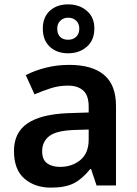

<svg xmlns="http://www.w3.org/2000/svg" viewBox="-20 -849 628 879"><path d="M297 -552Q402 -552 456.5 -506Q511 -460 511 -364V0H422L397 -75H393Q358 -31 319 -10.5Q280 10 213 10Q140 10 92 -31Q44 -72 44 -158Q44 -242 105.5 -284Q167 -326 292 -331L386 -334V-361Q386 -412 361 -434.5Q336 -457 291 -457Q250 -457 212.5 -445Q175 -433 138 -417L98 -505Q138 -526 189.5 -539Q241 -552 297 -552ZM320 -254Q237 -251 205 -225.5Q173 -200 173 -157Q173 -118 195.5 -101.5Q218 -85 255 -85Q310 -85 348 -116.5Q386 -148 386 -210V-256ZM292 -605Q240 -605 208 -635Q176 -665 176 -718Q176 -770 208 -799.5Q240 -829 292 -829Q343 -829 377.5 -799.5Q412 -770 412 -719Q412 -665 377.5 -635Q343 -605 292 -605ZM292 -667Q314 -667 328.5 -680.5Q343 -694 343 -718Q343 -741 328.5 -754.5Q314 -768 292 -768Q271 -768 256.5 -754.5Q242 -741 242 -718Q242 -694 255 -680.5Q268 -667 292 -667Z"/></svg>

Font: Noto Sans Tamil SemiBold
Style: Regular
Weight: 600
Designer: Jelle Bosma - Monotype Design Team
Foundry: Monotype Imaging Inc.
Version: Version 2.004; ttfautohint (v1.8.4.7-5d5b)